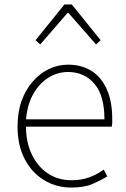

<svg xmlns="http://www.w3.org/2000/svg" viewBox="-20 -831 567 864"><path d="M300 13Q234 13 179 -20Q124 -53 91.5 -114.5Q59 -176 59 -262Q59 -327 77.5 -378Q96 -429 128.5 -465.5Q161 -502 201.5 -521Q242 -540 286 -540Q347 -540 391.5 -512Q436 -484 460.5 -429.5Q485 -375 485 -297Q485 -289 485 -280.5Q485 -272 483 -261H97Q97 -192 122.5 -137.5Q148 -83 194 -51.5Q240 -20 302 -20Q347 -20 382 -33Q417 -46 447 -68L463 -37Q433 -19 396 -3Q359 13 300 13ZM97 -294H450Q450 -401 405 -454Q360 -507 286 -507Q239 -507 198 -481.5Q157 -456 130 -408.5Q103 -361 97 -294ZM140 -650 270 -811H303L433 -650L412 -631L288 -773H284L161 -631Z"/></svg>

Font: Noto Sans SC Thin Thin
Style: Regular
Weight: 250
Version: Version 2.004-H2;hotconv 1.0.118;makeotfexe 2.5.65603